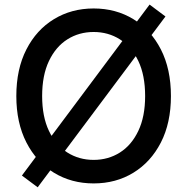

<svg xmlns="http://www.w3.org/2000/svg" viewBox="-20 -774 801 821"><path d="M380.4 10.3Q285.6 10.3 210.7 -35.4Q135.7 -81.1 92.8 -165Q49.8 -249 49.8 -363.3Q49.8 -478.5 92.8 -562.5Q135.7 -646.5 210.7 -692.1Q285.6 -737.8 380.4 -737.8Q475.6 -737.8 550.3 -692.1Q625 -646.5 668 -562.5Q710.9 -478.5 710.9 -363.3Q710.9 -248.5 668 -164.8Q625 -81.1 550.3 -35.4Q475.6 10.3 380.4 10.3ZM380.4 -90.3Q442.9 -90.3 492.7 -121.8Q542.5 -153.3 571.5 -214.4Q600.6 -275.4 600.6 -363.3Q600.6 -452.1 571.5 -513.2Q542.5 -574.2 492.7 -605.7Q442.9 -637.2 380.4 -637.2Q317.9 -637.2 268.1 -605.7Q218.3 -574.2 189.2 -512.9Q160.2 -451.7 160.2 -363.3Q160.2 -275.4 189.2 -214.4Q218.3 -153.3 268.1 -121.8Q317.9 -90.3 380.4 -90.3ZM141.1 26.9 73.7 -23.4 619.6 -754.4 687.5 -703.6Z"/></svg>

Font: Inter 20pt Medium
Style: Regular
Weight: 500
Version: Version 4.001;git-66647c0bb